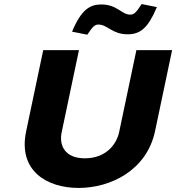

<svg xmlns="http://www.w3.org/2000/svg" viewBox="-20 -917 868 946"><path d="M193 -670 109 -271C67 -73 214 9 367 9C526 9 703 -78 744 -271L828 -670H652L567 -266C553 -201 498 -137 398 -137C299 -137 270 -201 284 -266L369 -670ZM335 -761 410 -746C439 -790 449 -796 465 -796C510 -796 532 -748 609 -748C672 -748 710 -780 753 -882L678 -897C650 -853 639 -845 622 -845C578 -845 558 -895 479 -895C424 -895 381 -871 335 -761Z"/></svg>

Font: LT Wave Black
Style: Italic
Weight: 900
Designer: Daniel Lyons
Version: Version 2.5 (Glyphs App)